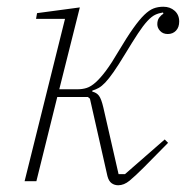

<svg xmlns="http://www.w3.org/2000/svg" viewBox="-20 -538 566 570"><path d="M331 12Q320 12 311.5 6Q303 0 299 -15L247 -245L241 -250H150L88 0H53L173 -482H87L90 -499L217 -516L156 -273H211Q225 -273 237.5 -277Q250 -281 264 -293.5Q278 -306 294.5 -328Q311 -350 332 -386Q357 -428 375.5 -454Q394 -480 408.5 -494Q423 -508 436 -513Q449 -518 465 -518Q485 -518 498.5 -506Q512 -494 512 -474Q512 -457 502.5 -447Q493 -437 478 -437Q464 -437 455.5 -446Q447 -455 447 -466Q447 -478 452.5 -485.5Q458 -493 465 -497L464 -501Q451 -499 440.5 -494Q430 -489 417.5 -475.5Q405 -462 389.5 -438.5Q374 -415 351 -377Q331 -344 317 -324Q303 -304 292.5 -293Q282 -282 273 -277Q264 -272 254 -269V-266Q267 -263 274 -253.5Q281 -244 287 -218L332 -21H351L469 -124L479 -114L407 -41Q381 -15 364.5 -1.5Q348 12 331 12Z"/></svg>

Font: IBM Plex Serif ExtraLight
Style: Italic
Weight: 200
Italic angle: -14°
Designer: Mike Abbink, Paul van der Laan, Pieter van Rosmalen
Foundry: Bold Monday
Version: Version 2.5